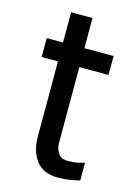

<svg xmlns="http://www.w3.org/2000/svg" viewBox="-100 -675 521 738"><g transform="rotate(15 160.5 -306.5)"><path d="M291 -500V-424.8H174.8V-120.1Q174.8 -102.1 185.8 -83.5Q196.8 -64.9 225.1 -64.9Q248 -64.9 263.9 -68.4Q279.8 -71.8 291 -75.2V-4.9Q280.8 -2 256.3 2.4Q231.9 6.8 205.1 6.8Q146 6.8 117.9 -30.3Q89.8 -67.4 89.8 -125V-424.8H24.9V-500H89.8V-620.1H174.8V-500Z"/></g></svg>

Font: Moulpali
Style: Regular
Weight: 400
Designer: Danh Hong
Version: Version 8.002; ttfautohint (v1.8.3)